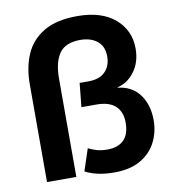

<svg xmlns="http://www.w3.org/2000/svg" viewBox="-81 -783 774 864"><g transform="rotate(-10 306.0 -351.0)"><path d="M453 -363Q517 -356 552 -309Q587 -262 587 -191Q587 -137 563.5 -91Q540 -45 492.5 -17.5Q445 10 373 10Q328 10 295 2Q262 -6 240 -18L273 -118Q289 -110 309.5 -103.5Q330 -97 360 -97Q408 -97 434.5 -123Q461 -149 461 -203Q461 -251 432.5 -278Q404 -305 346 -305H277L288 -414H329Q379 -414 405 -440.5Q431 -467 431 -510Q431 -556 401.5 -580Q372 -604 324 -604Q256 -604 228 -564Q200 -524 200 -449V0H66V-447Q66 -524 92 -583.5Q118 -643 176 -677.5Q234 -712 329 -712Q440 -712 501.5 -659Q563 -606 563 -523Q563 -461 531 -418Q499 -375 453 -365Z"/></g></svg>

Font: Prodigy Sans SemiBold
Style: Regular
Weight: 600
Designer: Wei Huang
Foundry: Wei Huang
Version: Version 1.003; ttfautohint (v1.8.3)